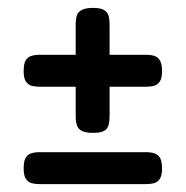

<svg xmlns="http://www.w3.org/2000/svg" viewBox="-20 -457 471 487"><path d="M80 -237Q69 -237 60 -239.5Q51 -242 45.5 -250.5Q40 -259 40 -276Q40 -295 45 -303.5Q50 -312 59 -315Q68 -318 80 -318H351Q363 -318 372 -315Q381 -312 386 -303Q391 -294 391 -276Q391 -259 385.5 -250.5Q380 -242 371 -239.5Q362 -237 349 -237ZM216 -120Q197 -120 187.5 -125Q178 -130 175 -139.5Q172 -149 172 -162V-395Q172 -409 175 -418Q178 -427 188 -432Q198 -437 216 -437Q235 -437 244 -431.5Q253 -426 255.5 -416.5Q258 -407 258 -394V-163Q258 -150 255.5 -140Q253 -130 244 -125Q235 -120 216 -120ZM80 10Q69 10 60 7.5Q51 5 45.5 -3.5Q40 -12 40 -30Q40 -48 45 -56.5Q50 -65 59 -68Q68 -71 80 -71H351Q363 -71 372 -68Q381 -65 386 -56.5Q391 -48 391 -29Q391 -12 385.5 -3.5Q380 5 371 7.5Q362 10 349 10Z"/></svg>

Font: Fredoka Condensed
Style: Regular
Weight: 400
Width: 3
Designer: Ben Nathan
Foundry: Milena B. Brandão, Ben Nathan
Version: Version 2.001